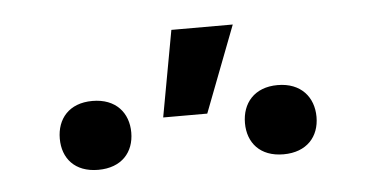

<svg xmlns="http://www.w3.org/2000/svg" viewBox="-29 -859 564 286"><g transform="rotate(-5 252.5 -716.5)"><path d="M211.4 -687.5H277.3L326.7 -816.4H234.9ZM55.2 -669.4C55.2 -640.1 73.2 -618.2 108.4 -618.2C143.6 -618.2 162.1 -640.1 162.1 -669.4C162.1 -698.7 143.6 -721.2 108.4 -721.2C73.2 -721.2 55.2 -698.7 55.2 -669.4ZM332 -668.5C332 -639.2 350.1 -617.2 385.3 -617.2C420.4 -617.2 439 -639.2 439 -668.5C439 -697.8 420.4 -720.7 385.3 -720.7C350.1 -720.7 332 -697.8 332 -668.5Z"/></g></svg>

Font: Shabnam
Style: Regular
Weight: 400
Foundry: DejaVu fonts team - Redesigned by Saber Rastikerdar - Based on Vazir font
Version: Version 5.0.1